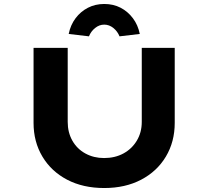

<svg xmlns="http://www.w3.org/2000/svg" viewBox="-20 -941 1048 967"><path d="M505 6Q398 6 318 -36Q238 -78 193.5 -152.5Q149 -227 149 -322V-700H321V-327Q321 -274 344.5 -232.5Q368 -191 410 -168Q452 -145 504 -145Q559 -145 601.5 -168Q644 -191 669 -232.5Q694 -274 694 -327V-700H860V-322Q860 -227 815.5 -152.5Q771 -78 691 -36Q611 6 505 6ZM428 -758 326 -770Q335 -815 360.5 -849Q386 -883 423 -902Q460 -921 505 -921Q551 -921 587.5 -902Q624 -883 649.5 -849Q675 -815 684 -770L582 -758Q572 -783 551 -800Q530 -817 505 -817Q480 -817 459 -800Q438 -783 428 -758Z"/></svg>

Font: Lexend Tera
Style: Bold
Weight: 700
Designer: Bonnie Shaver-Troup, Thomas Jockin
Foundry: Lexend
Version: Version 1.007